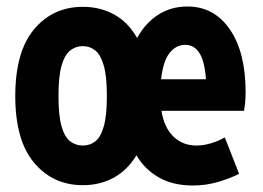

<svg xmlns="http://www.w3.org/2000/svg" viewBox="-20 -558 809 591"><path d="M27 -262Q27 -399 85 -468Q143 -537 235 -537Q289 -537 332 -513Q375 -489 402 -441Q428 -488 467.5 -513Q507 -538 557 -538Q639 -538 687.5 -467.5Q736 -397 736 -275Q736 -257 734.5 -241.5Q733 -226 731 -217H477Q485 -166 513.5 -138Q542 -110 585 -110Q606 -110 629.5 -117Q653 -124 672 -135L716 -23Q691 -10 653 1.5Q615 13 574 13Q513 13 469.5 -11.5Q426 -36 400 -80Q372 -34 330 -11Q288 12 235 12Q143 12 85 -57Q27 -126 27 -262ZM476 -314H614Q610 -369 594 -394.5Q578 -420 550 -420Q522 -420 502 -395Q482 -370 476 -314ZM160 -262Q160 -202 169.5 -169Q179 -136 196 -123Q213 -110 235 -110Q257 -110 273.5 -123Q290 -136 299.5 -169Q309 -202 309 -262Q309 -323 299.5 -356Q290 -389 273.5 -402.5Q257 -416 235 -416Q213 -416 196 -402.5Q179 -389 169.5 -356Q160 -323 160 -262Z"/></svg>

Font: Radio Canada Condensed
Style: Bold
Weight: 700
Width: 3
Designer: Charles Daoud, Etienne Aubert Bonn, Alexandre Saumier Demers, Jacques Le Bailly
Foundry: Radio-Canada
Version: Version 2.104; ttfautohint (v1.8.4.7-5d5b);gftools[0.9.28.de